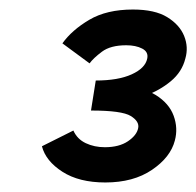

<svg xmlns="http://www.w3.org/2000/svg" viewBox="-20 -782 412 403"><path d="M225 -569 229 -600Q279 -600 307 -582.5Q335 -565 344.5 -539Q354 -513 347 -487Q338 -452 299 -425.5Q260 -399 201 -399Q146 -399 111 -421.5Q76 -444 68 -475L134 -508Q142 -490 160 -481.5Q178 -473 200 -473Q230 -473 248.5 -485.5Q267 -498 270 -513Q273 -527 254.5 -538.5Q236 -550 171 -550L181 -613Q228 -613 256.5 -626Q285 -639 289 -659Q292 -673 278.5 -680Q265 -687 245 -687Q212 -687 194 -673.5Q176 -660 168 -649L111 -691Q131 -719 167.5 -740.5Q204 -762 259 -762Q305 -762 331 -746Q357 -730 366.5 -706.5Q376 -683 369 -659Q362 -631 338.5 -611.5Q315 -592 284.5 -581Q254 -570 225 -569Z"/></svg>

Font: Ysabeau Infant
Style: Bold Italic
Weight: 700
Italic angle: -12°
Designer: Christian Thalmann (Catharsis Fonts)
Version: Version 2.001;gftools[0.9.30]; featfreeze: ss01,ss02,lnum